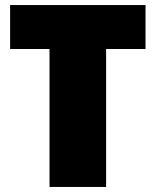

<svg xmlns="http://www.w3.org/2000/svg" viewBox="-20 -725 616 760"><path d="M556 -531H400V15H176V-531H20V-705H556Z"/></svg>

Font: Repo
Style: ExtraBlack
Weight: 1000
Designer: Stefan Peev
Foundry: Context Ltd
Version: Version 001.000